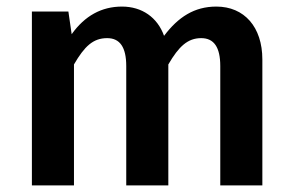

<svg xmlns="http://www.w3.org/2000/svg" viewBox="-20 -564 890 584"><path d="M638 -544C571 -544 522 -512 479 -455C459 -511 412 -544 351 -544C289 -544 238 -516 198 -460L188 -529H77V0H205V-368C237 -423 263 -448 306 -448C345 -448 364 -420 364 -363V0H492V-368C524 -423 551 -448 592 -448C631 -448 650 -420 650 -363V0H778V-383C778 -482 723 -544 638 -544Z"/></svg>

Font: Fira Sans Medium
Style: Regular
Weight: 500
Designer: Carrois Corporate & Edenspiekermann AG
Foundry: Carrois Corporate GbR & Edenspiekermann AG
Version: Version 4.203